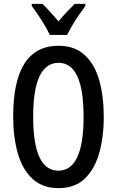

<svg xmlns="http://www.w3.org/2000/svg" viewBox="-20 -960 603 990"><path d="M515 -358Q515 -252 491 -169Q467 -86 416 -38Q365 10 282 10Q199 10 147 -38.5Q95 -87 71.5 -170.5Q48 -254 48 -359Q48 -724 282 -724Q365 -724 416.5 -676.5Q468 -629 491.5 -546.5Q515 -464 515 -358ZM151 -358Q151 -80 281 -80Q411 -80 411 -358Q411 -636 282 -636Q151 -636 151 -358ZM237 -780Q222 -812 195.5 -854Q169 -896 144 -929V-940H199Q217 -923 238.5 -899Q260 -875 282 -850Q306 -879 323.5 -897.5Q341 -916 365 -940H420V-929Q405 -909 387 -883Q369 -857 353 -829.5Q337 -802 326 -780Z"/></svg>

Font: Noto Sans ExtraCondensed Medium
Style: Regular
Weight: 500
Width: 2
Designer: Monotype Design Team
Foundry: Monotype Imaging Inc.
Version: Version 2.013; ttfautohint (v1.8.4.7-5d5b)